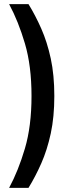

<svg xmlns="http://www.w3.org/2000/svg" viewBox="-20 -770 341 926"><path d="M24 136Q68.5 53.5 100.2 -54Q132 -161.5 132 -307Q132 -452.5 100.2 -560Q68.5 -667.5 24 -750H117.5Q151 -695.5 179.2 -631.5Q207.5 -567.5 224.8 -487.8Q242 -408 242 -307Q242 -206 224.8 -126.2Q207.5 -46.5 179.2 17.5Q151 81.5 117.5 136Z"/></svg>

Font: Cabin SemiCondensed SemiBold
Style: Regular
Weight: 600
Width: 4
Designer: Pablo Impallari
Foundry: Pablo Impallari. http://www.impallari.com Igino Marini. http://www.ikern.com
Version: Version 3.001